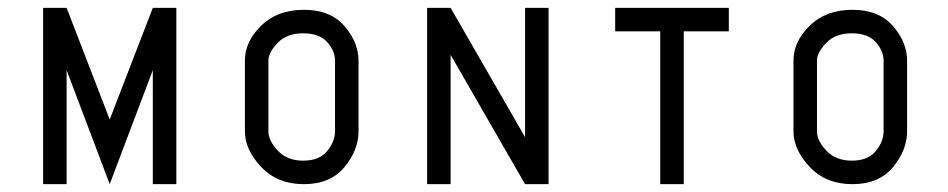

<svg xmlns="http://www.w3.org/2000/svg" viewBox="-20 -470 2420 490"><path d="M90 -450H150L260 -165L370 -450H430V0H370V-291L260 0L150 -291V0H90Z M835 -315Q835 -340 815 -362.5Q795 -385 753.5 -385Q712 -385 688.5 -360.5Q665 -336 665 -315V-135Q665 -111 689 -85.5Q713 -60 754 -60Q795 -60 815 -84.5Q835 -109 835 -135ZM895 -315V-135Q895 -87 859 -43.5Q823 0 755.5 0Q688 0 646.5 -44Q605 -88 605 -135V-315Q605 -364 646.5 -404.5Q688 -445 755.5 -445Q823 -445 859 -403.5Q895 -362 895 -315Z M1070 -450H1130L1320 -120V-450H1380V0H1320L1130 -330V0H1070Z M1550 -450H1840V-390H1725V0H1665V-390H1550Z M2235 -315Q2235 -340 2215 -362.5Q2195 -385 2153.5 -385Q2112 -385 2088.5 -360.5Q2065 -336 2065 -315V-135Q2065 -111 2089 -85.5Q2113 -60 2154 -60Q2195 -60 2215 -84.5Q2235 -109 2235 -135ZM2295 -315V-135Q2295 -87 2259 -43.5Q2223 0 2155.5 0Q2088 0 2046.5 -44Q2005 -88 2005 -135V-315Q2005 -364 2046.5 -404.5Q2088 -445 2155.5 -445Q2223 -445 2259 -403.5Q2295 -362 2295 -315Z"/></svg>

Font: SOV_Station
Style: Book
Weight: 400
Version: Version 1.00